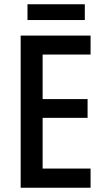

<svg xmlns="http://www.w3.org/2000/svg" viewBox="-20 -881 493 901"><path d="M378 -861H109V-787H378ZM405 0V-90H180V-328H391V-416H180V-625H405V-714H77V0Z"/></svg>

Font: Noto Sans Lao Looped Condensed Medium
Style: Regular
Weight: 500
Width: 3
Designer: Mark Frömberg, Ben Mitchell
Foundry: The Fontpad Ltd
Version: Version 1.002